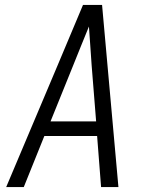

<svg xmlns="http://www.w3.org/2000/svg" viewBox="-20 -755 616 775"><path d="M5 0H76L159 -206H372L388 0H458L392 -735H315L212 -490ZM184 -265 275 -490Q291 -530 307 -569.5Q323 -609 339 -648Q342 -609 344.5 -569.5Q347 -530 350 -490L368 -265Z"/></svg>

Font: Iosevka Sparkle Light
Style: Italic
Weight: 300
Italic angle: -9°
Designer: Belleve Invis
Foundry: Belleve Invis
Version: Version 4.5.0; ttfautohint (v1.8.3)